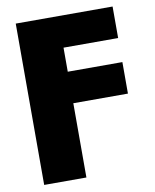

<svg xmlns="http://www.w3.org/2000/svg" viewBox="-84 -610 708 879"><g transform="rotate(-10 270.0 -171.0)"><path d="M49.8 204.1V-545.9H500V-399.4H246.1V-287.6H500V-141.1H246.1V204.1Z"/></g></svg>

Font: Inter Black
Style: Regular
Weight: 900
Designer: Rasmus Andersson
Foundry: rsms
Version: Version 4.000;git-a52131595